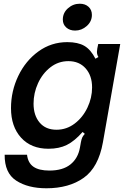

<svg xmlns="http://www.w3.org/2000/svg" viewBox="-20 -795 686 1030"><path d="M5 35H125Q130 79 159.5 99.5Q189 120 245 120Q317 120 358 87Q399 54 409 -4L414 -32Q417 -48 421 -57Q425 -66 435 -77L423 -87Q380 -38 338.5 -17.5Q297 3 240 3Q147 3 93 -56.5Q39 -116 39 -215Q39 -306 78 -387.5Q117 -469 186 -519Q255 -569 341 -569Q398 -569 432.5 -549Q467 -529 492 -480L508 -489Q500 -502 500 -517Q500 -521 502 -535L507 -559H625L532 -31Q508 103 429 159Q350 215 229 215Q130 215 67 174Q4 133 5 35ZM474 -326Q474 -389 439.5 -428Q405 -467 347 -467Q293 -467 250.5 -434Q208 -401 184 -348.5Q160 -296 160 -239Q160 -176 192.5 -137.5Q225 -99 283 -99Q337 -99 380.5 -132Q424 -165 449 -217.5Q474 -270 474 -326ZM317 -690Q317 -726 344.5 -750.5Q372 -775 408 -775Q437 -775 455 -758.5Q473 -742 473 -715Q473 -680 445.5 -655.5Q418 -631 383 -631Q354 -631 335.5 -647.5Q317 -664 317 -690Z"/></svg>

Font: Open Sauce Sans SemiBold Italic
Style: Regular
Weight: 600
Italic angle: -10°
Designer: Alfredo Marco Pradil
Foundry: Creative Sauce Fz LLC
Version: Version 1.477